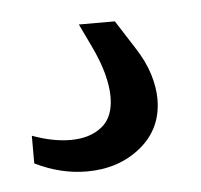

<svg xmlns="http://www.w3.org/2000/svg" viewBox="-30 -31 272 260"><g transform="rotate(-5 106.0 99.5)"><path d="M79.1 199.2Q43.5 199.2 8.8 182.1V144.5Q36.6 154.8 61 154.8Q86.9 154.8 103.3 141.8Q119.6 128.9 119.6 101.1Q119.6 87.4 115 69.8Q110.4 52.2 100.1 30.8L85.4 0H134.3L158.7 38.1Q171.4 57.6 177 75.7Q182.6 93.8 182.6 109.9Q182.6 149.9 152.6 174.6Q122.6 199.2 79.1 199.2Z"/></g></svg>

Font: Pontano Sans
Style: Regular
Weight: 400
Designer: Vernon Adams
Foundry: Vernon Adams
Version: Version 2.001